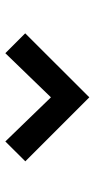

<svg xmlns="http://www.w3.org/2000/svg" viewBox="162 -938 355 720"><g transform="rotate(90 340.0 -578.5)"><path d="M105.5 -495 180 -420.5 345.5 -591.5 511 -420.5 585.5 -495.5 345.5 -735.5Z"/></g></svg>

Font: Eudonet
Style: Bold
Weight: 700
Designer: Mikhail Sharanda
Foundry: Mikhail Sharanda
Version: Version 4.503;Glyphs 3.1.2 (3151)